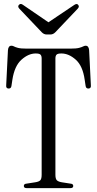

<svg xmlns="http://www.w3.org/2000/svg" viewBox="-20 -971 501 991"><path d="M118 0Q103 0 103 -11Q103 -22 116 -23L161 -30Q181 -33 188 -40.5Q195 -48 195 -69V-669Q195 -683 189 -689Q183 -695 164 -695Q127 -695 91 -663Q55 -631 44 -560L39 -527Q37 -514 25 -514Q10 -514 12 -531L21 -712Q23 -735 39 -735Q46 -735 52 -731.5Q58 -728 72.5 -724Q87 -720 119 -720H342Q374 -720 388.5 -724Q403 -728 409.5 -731.5Q416 -735 422 -735Q438 -735 440 -712L449 -531Q451 -514 436 -514Q424 -514 422 -527L417 -560Q407 -631 371 -663Q335 -695 297 -695Q278 -695 272 -689Q266 -683 266 -669V-69Q266 -48 273.5 -40.5Q281 -33 300 -30L345 -23Q358 -22 358 -11Q358 0 343 0ZM221 -793Q207 -793 196 -804L80 -926Q70 -937 77 -945Q85 -955 97 -947L230 -856L364 -946Q378 -955 384 -945Q391 -937 381 -926L265 -804Q254 -793 240 -793Z"/></svg>

Font: Instrument Serif
Style: Regular
Weight: 400
Designer: Rodrigo Fuenzalida
Foundry: fragTYPE
Version: Version 1.000; ttfautohint (v1.8.4.7-5d5b);gftools[0.9.27]